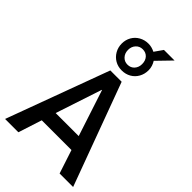

<svg xmlns="http://www.w3.org/2000/svg" viewBox="-305 -1145 1245 1245"><g transform="rotate(45 318.0 -522.5)"><path d="M6 0 266 -705H370L630 0H506L441 -198L487 -162H147L192 -198L128 0ZM316 -577 202 -232 186 -259H447L431 -232L318 -577ZM318 -757Q283 -757 255.5 -773Q228 -789 211.5 -817.5Q195 -846 195 -881Q195 -915 211 -943Q227 -971 255.5 -987Q284 -1003 318 -1003Q335 -1003 349.5 -999Q364 -995 378 -988L418 -1045H515L421 -948Q430 -934 435.5 -917Q441 -900 441 -881Q441 -846 425 -817.5Q409 -789 381 -773Q353 -757 318 -757ZM318 -810Q347 -810 365 -830Q383 -850 383 -880Q383 -912 365 -931.5Q347 -951 318 -951Q290 -951 271.5 -931Q253 -911 253 -881Q253 -850 271.5 -830Q290 -810 318 -810Z"/></g></svg>

Font: Nunito Sans 10pt Condensed
Style: Bold
Weight: 700
Width: 3
Designer: Vernon Adams
Foundry: Vernon Adams
Version: Version 3.101;gftools[0.9.27]